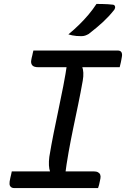

<svg xmlns="http://www.w3.org/2000/svg" viewBox="-20 -957 641 977"><path d="M310 -57 223 -55 235 -83Q230 -97 229 -116Q228 -135 231 -159Q241 -220 253 -279.5Q265 -339 277.5 -398.5Q290 -458 302 -519Q314 -580 323 -643L410 -645L398 -618Q403 -605 404 -587Q405 -569 401 -546Q390 -484 377.5 -424Q365 -364 352.5 -304Q340 -244 329 -182.5Q318 -121 310 -57ZM479 0H52Q45 0 40 -2.5Q35 -5 32 -9.5Q29 -14 28.5 -20Q28 -26 29 -33Q31 -43 32.5 -51.5Q34 -60 36.5 -68.5Q39 -77 40 -85H455Q470 -85 478.5 -80.5Q487 -76 490 -68Q493 -60 491 -49Q489 -40 487.5 -32Q486 -24 484 -16Q482 -8 479 0ZM150 -700H578Q593 -700 598 -691Q603 -682 600 -667Q599 -660 597.5 -653Q596 -646 595 -640Q594 -634 592 -627.5Q590 -621 589 -615H175Q152 -615 144 -625Q136 -635 139 -651Q140 -658 141.5 -664Q143 -670 144.5 -676Q146 -682 147 -688Q148 -694 150 -700ZM471 -937Q490 -937 503.5 -936.5Q517 -936 529 -935.5Q541 -935 556 -933Q564 -931 565.5 -923.5Q567 -916 562 -908Q547 -889 533 -874Q519 -859 504 -845Q489 -831 471.5 -816.5Q454 -802 431 -784Q422 -779 413.5 -776Q405 -773 393 -773Q380 -773 369 -774Q358 -775 348 -777Q338 -779 328 -782Q358 -807 383 -831.5Q408 -856 430 -882Q452 -908 471 -937Z"/></svg>

Font: Rec Mono Semicasual
Style: Italic
Weight: 400
Italic angle: -10°
Version: Version 1.085; ttfautohint (v1.8.4.7-5d5b)